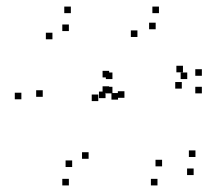

<svg xmlns="http://www.w3.org/2000/svg" viewBox="-20 -542 660 584"><path d="M569 -9.5V-29.5H549V-9.5ZM574.5 -64.5V-84.5H554.5V-64.5ZM473 -36V-56H453V-36ZM358.5 -244.5V-264.5H338.5V-244.5ZM398 -429.5V-449.5H378V-429.5ZM453.5 -453V-473H433.5V-453ZM536.5 -322V-342H516.5V-322ZM533 -272.5V-292.5H513V-272.5ZM549.5 -301.5V-321.5H529.5V-301.5ZM322 -301.5V-321.5H302V-301.5ZM322 -258V-278H302V-258ZM594 -258V-278H574V-258ZM594 -311.5V-331.5H574V-311.5ZM463.5 -502V-522H443.5V-502ZM312 -306.5V-326.5H292V-306.5ZM312 -259.5V-279.5H292V-259.5ZM301 -243.5V-263.5H281V-243.5ZM459 22V2H439V22ZM339 -239V-259H319V-239ZM195.5 -502V-522H175.5V-502ZM45 -240V-260H25V-240ZM189.5 22V2H169.5V22ZM110 -247.5V-267.5H90V-247.5ZM139.5 -422.5V-442.5H119.5V-422.5ZM189.5 -447.5V-467.5H169.5V-447.5ZM279 -234.5V-254.5H259V-234.5ZM249.5 -59V-79H229.5V-59ZM199.5 -34V-54H179.5V-34Z"/></svg>

Font: Monaspace Argon Dots Var
Style: Regular
Weight: 400
Designer: Riley Cran and the Lettermatic Team
Version: Version 1.100 (Monaspace Argon Dots)